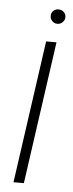

<svg xmlns="http://www.w3.org/2000/svg" viewBox="-48 -636 252 664"><g transform="rotate(5 78.0 -304.5)"><path d="M25 0 95 -495H131L61 0ZM128 -559Q118 -559 110.5 -566.5Q103 -574 103 -584Q103 -595 110.5 -602Q118 -609 128 -609Q139 -609 146.5 -602Q154 -595 154 -584Q154 -574 146.5 -566.5Q139 -559 128 -559Z"/></g></svg>

Font: Alumni Sans ExtraLight
Style: Italic
Weight: 250
Italic angle: -8°
Version: Version 1.016